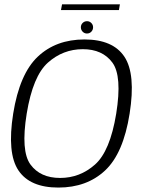

<svg xmlns="http://www.w3.org/2000/svg" viewBox="-20 -863 665 888"><path d="M250 4.5Q381.5 4.5 466 -74.5Q550.5 -153.5 579.5 -337.5Q608.5 -520.5 555.5 -600.5Q502.5 -680.5 370.5 -680.5Q239 -680.5 154.8 -601Q70.5 -521.5 41 -337.5Q12 -154.5 65.2 -75Q118.5 4.5 250 4.5ZM258 -40Q166.5 -40 121 -102Q75.5 -164 103.5 -337.5Q132 -511.5 201.8 -573.5Q271.5 -635.5 363 -635.5Q454 -635.5 499.8 -573.5Q545.5 -511.5 517.5 -337.5Q489 -163.5 419.2 -101.8Q349.5 -40 258 -40ZM382 -708Q394.5 -708 402.5 -716.5Q410.5 -725 410.5 -737Q410.5 -748.5 402.2 -756.8Q394 -765 382.5 -765Q370.5 -765 362.2 -756.8Q354 -748.5 354 -737Q354 -725 362.2 -716.5Q370.5 -708 382 -708ZM262 -816.5H530L534.5 -843H267Z"/></svg>

Font: Anybody Thin Light
Style: Italic
Weight: 300
Italic angle: -10°
Version: Version 1.113;gftools[0.9.25]